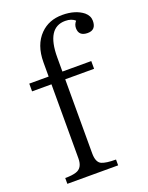

<svg xmlns="http://www.w3.org/2000/svg" viewBox="-137 -803 667 864"><g transform="rotate(-20 196.0 -371.0)"><path d="M118.7 -492.2V-560.1Q118.7 -644 165.5 -690.9Q206.5 -731.9 270.5 -731.9Q333 -731.9 370.6 -702.1Q391.6 -684.1 391.6 -660.2Q391.6 -616.2 351.6 -616.2Q308.6 -616.2 308.6 -654.8Q308.6 -672.4 320.8 -686Q304.7 -702.1 273.9 -702.1Q184.6 -702.1 184.6 -560.1V-492.2H322.8V-455.1H184.6V-100.6Q184.6 -57.6 207.5 -46.9Q228.5 -37.6 275.9 -37.6V-9.8H32.7V-37.6Q66.4 -37.6 85.4 -43.9Q118.7 -54.2 118.7 -100.6V-455.1H25.9V-492.2Z"/></g></svg>

Font: I.Ming
Style: Regular
Weight: 400
Designer: Ichiten Fonts Project
Version: Version 6.11; Dec 27, 2019